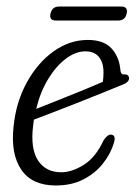

<svg xmlns="http://www.w3.org/2000/svg" viewBox="-20 -561 416 589"><path d="M329 -121.5Q319.5 -89.5 296.2 -59.8Q273 -30 236.5 -11Q200 8 151 8Q78.5 8 45.5 -40.2Q12.5 -88.5 21.5 -172Q29 -247.5 62.2 -308Q95.5 -368.5 144.5 -403.5Q193.5 -438.5 249.5 -438.5Q298.5 -438.5 322.5 -412Q346.5 -385.5 349.5 -344.5Q351 -332.5 359.5 -332.5Q372 -334.5 375.5 -324.5Q379 -310 355.5 -301Q327.5 -289.5 290.2 -274.5Q253 -259.5 214.2 -244.2Q175.5 -229 141.2 -215.8Q107 -202.5 84 -194Q82.5 -184.5 81.5 -175Q73 -104 97 -68.2Q121 -32.5 168 -32.5Q200 -32.5 236.8 -55.2Q273.5 -78 298 -131Q310.5 -149.5 321.5 -148Q337 -146 329 -121.5ZM242 -403.5Q212.5 -403.5 182.8 -381.5Q153 -359.5 128.5 -319.8Q104 -280 91 -227Q117 -237 153 -251.5Q189 -266 226.8 -281.2Q264.5 -296.5 295.5 -310Q297.5 -322 297.5 -339.5Q297.5 -369 283.5 -386.2Q269.5 -403.5 242 -403.5ZM135 -519.5Q140 -541 161.5 -541H351.5Q373.5 -541 368.5 -519.5Q364 -498 342.5 -498H151.5Q130 -498 135 -519.5Z"/></svg>

Font: Fraunces 144pt S100 Light
Style: Italic
Weight: 300
Italic angle: -16°
Version: Version 1.000; ttfautohint (v1.8.3)